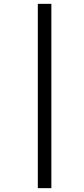

<svg xmlns="http://www.w3.org/2000/svg" viewBox="-20 -889 436 1000"><path d="M177 -869H247.5V91H177Z"/></svg>

Font: Merriweather 72pt SemiBold
Style: Italic
Weight: 600
Italic angle: -7.8°
Version: Version 2.101